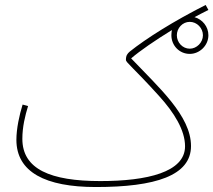

<svg xmlns="http://www.w3.org/2000/svg" viewBox="-20 -732 859 773"><path d="M366 21C606 21 749 -25 749 -144C749 -266 619 -380 508 -497C544 -528 604 -569 672 -611C671 -604 670 -598 670 -590C670 -549 702 -515 744 -515C784 -515 819 -549 819 -590C819 -625 795 -654 763 -663C781 -673 800 -682 819 -692L808 -712C681 -648 568 -577 502 -524C493 -516 487 -509 487 -491C487 -480 515 -462 620 -346C681 -279 725 -208 725 -143C725 -39 573 -3 384 -3C183 -3 70 -51 70 -173C70 -221 81 -266 93 -305L71 -311C58 -269 46 -214 46 -169C46 -39 163 21 366 21ZM744 -536C715 -536 692 -561 692 -590C692 -619 715 -644 744 -644C773 -644 797 -619 797 -590C797 -561 772 -536 744 -536Z"/></svg>

Font: Noto Sans Arabic UI SmCn Th
Style: Regular
Weight: 100
Width: 4
Designer: Monotype Design Team, Nadine Chahine and Nizar Qandah
Foundry: Monotype Imaging Inc.
Version: Version 2.010